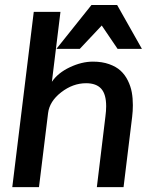

<svg xmlns="http://www.w3.org/2000/svg" viewBox="-20 -766 639 786"><path d="M30.3 0 118.2 -717.3H227.5L192.4 -431.2Q217.3 -467.8 265.9 -490.7Q314.5 -513.7 360.4 -513.7Q397.9 -513.7 426.8 -503.4Q455.6 -493.2 473.6 -476.6Q491.7 -460 503.4 -436.3Q515.1 -412.6 519.5 -388.2Q523.9 -363.8 523.9 -335.4Q523.9 -311 521 -287.6L485.8 0H376.5L411.6 -289.6Q414.6 -312 414.6 -331.1Q414.6 -380.4 394.3 -402.8Q374 -425.3 332.5 -425.3Q278.3 -425.3 230.5 -388.2Q182.6 -351.1 176.8 -302.7L139.6 0ZM210.9 -565.9 354.5 -745.6H459.5L561 -565.9H461.4L396.5 -661.6L306.6 -565.9Z"/></svg>

Font: Muli
Style: Semi-BoldItalic
Weight: 600
Italic angle: -7°
Designer: Vernon Adams
Foundry: newtypography
Version: Version 2.0; ttfautohint (v1.00rc1.2-2d82) -l 8 -r 50 -G 200